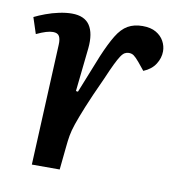

<svg xmlns="http://www.w3.org/2000/svg" viewBox="-65 -584 613 645"><g transform="rotate(10 241.5 -261.5)"><path d="M104 -412Q105 -431 99.5 -441Q94 -451 78 -451Q68 -451 54.5 -447Q41 -443 22 -434L4 -489Q20 -497 41.5 -505Q63 -513 86.5 -518Q110 -523 130 -523Q173 -523 191 -496Q209 -469 204 -418L188 -269L195 -268L247 -398Q266 -443 283 -471Q300 -499 321 -511Q342 -523 371 -523Q399 -523 417 -512.5Q435 -502 444 -485.5Q453 -469 453 -451Q453 -428 439.5 -407Q426 -386 399 -375L377 -402Q365 -416 358 -421Q351 -426 341 -426Q334 -426 327.5 -422.5Q321 -419 314 -408.5Q307 -398 297.5 -378.5Q288 -359 274 -326Q244 -261 228 -221.5Q212 -182 204 -158.5Q196 -135 193 -117.5Q190 -100 188 -79L180 0H85Z"/></g></svg>

Font: Literata Medium
Style: Italic
Weight: 500
Italic angle: -2°
Designer: Latin by Veronika Burian and Jose Scaglione. Greek by Irene Vlachou. Cyrillic by Vera Evstafieva
Foundry: TypeTogether
Version: Version 3.103;gftools[0.9.29]